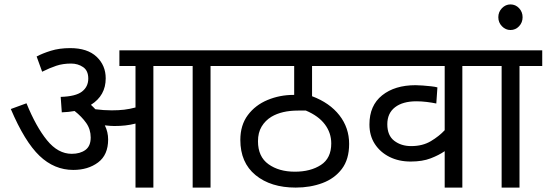

<svg xmlns="http://www.w3.org/2000/svg" viewBox="-20 -850 2477 870"><path d="M470 -218Q470 -148 424.5 -114Q379 -80 312 -80Q226 -80 159 -144Q92 -208 29 -356L100 -382Q143 -276 193 -214.5Q243 -153 305 -153Q343 -153 367 -170.5Q391 -188 391 -227Q391 -264 370.5 -293Q350 -322 318 -347Q291 -342 260 -341L255 -411Q323 -413 351.5 -435Q380 -457 380 -494Q380 -530 356.5 -546Q333 -562 302 -562Q265 -562 235 -552Q205 -542 171 -525L146 -594Q172 -608 210.5 -620Q249 -632 298 -632Q376 -632 417.5 -593Q459 -554 459 -495Q459 -417 392 -375Q403 -365 412 -355Q450 -350 486 -350Q518 -350 543 -353Q568 -356 594 -363V-551H521V-622H1038V-551H934V0H853V-551H675V0H594V-290Q570 -284 547 -281.5Q524 -279 498 -279Q481 -279 455 -282Q470 -252 470 -218Z M1623 -551H1394V-414Q1474 -384 1518 -327.5Q1562 -271 1562 -198Q1562 -128 1529 -84.5Q1496 -41 1441 -20.5Q1386 0 1320 0Q1207 0 1138 -56.5Q1069 -113 1069 -216Q1069 -283 1103 -328.5Q1137 -374 1192.5 -397Q1248 -420 1310 -420H1313V-551H1023V-622H1623ZM1316 -72Q1387 -72 1434 -102.5Q1481 -133 1481 -200Q1481 -248 1452 -286.5Q1423 -325 1366 -349H1331Q1257 -349 1210 -321Q1182 -304 1165.5 -276.5Q1149 -249 1149 -210Q1149 -140 1196.5 -106Q1244 -72 1316 -72Z M2179 -551H2075V0H1995V-165Q1969 -147 1931.5 -132.5Q1894 -118 1841 -118Q1787 -118 1745 -139Q1703 -160 1678.5 -197.5Q1654 -235 1654 -286Q1654 -372 1711.5 -418Q1769 -464 1863 -464Q1876 -464 1895.5 -462.5Q1915 -461 1933.5 -459Q1952 -457 1962 -454L1957 -381Q1938 -385 1914 -388Q1890 -391 1867 -391Q1805 -391 1770 -364Q1735 -337 1735 -287Q1735 -236 1766.5 -212Q1798 -188 1843 -188Q1895 -188 1932.5 -210.5Q1970 -233 1995 -260V-551H1608V-622H2179Z M2334 -551V0H2253V-551H2164V-622H2437V-551Z M2238 -772Q2238 -796 2254.5 -813Q2271 -830 2293 -830Q2316 -830 2332 -813Q2348 -796 2348 -772Q2348 -748 2332 -731Q2316 -714 2293 -714Q2271 -714 2254.5 -731Q2238 -748 2238 -772Z"/></svg>

Font: Noto Sans
Style: Regular
Weight: 400
Designer: Monotype Design Team
Foundry: Monotype Imaging Inc.
Version: Version 2.007